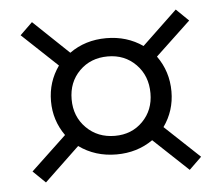

<svg xmlns="http://www.w3.org/2000/svg" viewBox="-41 -511 642 556"><g transform="rotate(-5 280.0 -233.0)"><path d="M424 -130 525 -35 489 0 388 -95Q342 -63 282 -63Q220 -63 173 -97L71 0L35 -35L138 -132Q106 -177 106 -233Q106 -289 138 -334L35 -431L71 -466L174 -368Q220 -401 281 -401Q341 -401 387 -369L489 -466L525 -431L423 -335Q456 -289 456 -231Q456 -175 424 -130ZM395 -231Q395 -282 362.5 -315Q330 -348 281 -348Q231 -348 198.5 -315.5Q166 -283 166 -233Q166 -183 199 -150Q232 -117 282 -117Q331 -117 363 -149.5Q395 -182 395 -231Z"/></g></svg>

Font: Ysabeau Infant
Style: Regular
Weight: 400
Designer: Christian Thalmann (Catharsis Fonts)
Version: Version 0.003